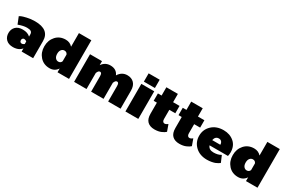

<svg xmlns="http://www.w3.org/2000/svg" viewBox="106 -1847 4458 3011"><g transform="rotate(30 2335.5 -341.5)"><path d="M287.5 -108.3Q312.5 -108.3 333.3 -126.7V-173.3Q312.5 -191.7 287.5 -191.7Q272.5 -191.7 261.2 -181.2Q250 -170.8 250 -150Q250 -129.2 261.2 -118.8Q272.5 -108.3 287.5 -108.3ZM195.8 -308.3Q284.2 -308.3 333.3 -260.8V-300Q333.3 -336.7 310.4 -351.7Q287.5 -366.7 237.5 -366.7Q175 -366.7 83.3 -333.3L33.3 -458.3Q44.2 -465 64.2 -474.6Q84.2 -484.2 152.5 -500.4Q220.8 -516.7 295.8 -516.7Q558.3 -516.7 558.3 -308.3V0H350V-58.3Q348.3 -55.8 345 -51.2Q341.7 -46.7 328.3 -35Q315 -23.3 299.2 -14.6Q283.3 -5.8 255.4 1.2Q227.5 8.3 195.8 8.3Q113.3 8.3 69.2 -35.8Q25 -80 25 -150Q25 -220 69.2 -264.2Q113.3 -308.3 195.8 -308.3Z M858.3 -508.3Q934.2 -508.3 983.3 -453.3V-700H1208.3V0H1000V-68.3Q949.2 8.3 858.3 8.3Q750 8.3 683.3 -65.8Q616.7 -140 616.7 -250Q616.7 -360 683.3 -434.2Q750 -508.3 858.3 -508.3ZM925 -150Q968.3 -150 983.3 -190V-310Q968.3 -350 925 -350Q893.3 -350 871.7 -323.8Q850 -297.5 850 -250Q850 -202.5 871.7 -176.2Q893.3 -150 925 -150Z M1300 0V-500H1516.7V-427.5Q1572.5 -508.3 1666.7 -508.3Q1778.3 -508.3 1817.5 -415.8Q1874.2 -508.3 1975 -508.3Q2050.8 -508.3 2096.2 -461.2Q2141.7 -414.2 2141.7 -325V0H1916.7V-275Q1916.7 -311.7 1908.3 -326.7Q1900 -341.7 1883.3 -341.7Q1865.8 -341.7 1855 -329.2Q1844.2 -316.7 1833.3 -290.8V0H1608.3V-275Q1608.3 -311.7 1600 -326.7Q1591.7 -341.7 1575 -341.7Q1557.5 -341.7 1546.7 -329.2Q1535.8 -316.7 1525 -290.8V0Z M2229.2 0V-500H2462.5V0ZM2245.8 -550V-700H2445.8V-550Z M2529.2 -366.7V-500H2595.8V-650H2804.2V-500H2920.8V-366.7H2812.5V-200Q2812.5 -170.8 2824.6 -156.2Q2836.7 -141.7 2854.2 -141.7Q2880.8 -141.7 2912.5 -166.7L2954.2 -50Q2932.5 -27.5 2882.1 -5.4Q2831.7 16.7 2762.5 16.7Q2679.2 16.7 2633.3 -28.3Q2587.5 -73.3 2587.5 -166.7V-366.7Z M2979.2 -366.7V-500H3045.8V-650H3254.2V-500H3370.8V-366.7H3262.5V-200Q3262.5 -170.8 3274.6 -156.2Q3286.7 -141.7 3304.2 -141.7Q3330.8 -141.7 3362.5 -166.7L3404.2 -50Q3382.5 -27.5 3332.1 -5.4Q3281.7 16.7 3212.5 16.7Q3129.2 16.7 3083.3 -28.3Q3037.5 -73.3 3037.5 -166.7V-366.7Z M3712.5 -516.7Q3826.7 -516.7 3902.9 -450.8Q3979.2 -385 3979.2 -266.7Q3979.2 -250 3977.1 -233.3Q3975 -216.7 3972.5 -208.3L3970.8 -200H3637.5Q3660.8 -133.3 3745.8 -133.3Q3826.7 -133.3 3879.2 -166.7L3929.2 -50Q3926.7 -47.5 3921.2 -42.9Q3915.8 -38.3 3896.2 -26.7Q3876.7 -15 3853.8 -6.2Q3830.8 2.5 3792.5 9.6Q3754.2 16.7 3712.5 16.7Q3581.7 16.7 3501.2 -60Q3420.8 -136.7 3420.8 -250Q3420.8 -363.3 3501.2 -440Q3581.7 -516.7 3712.5 -516.7ZM3632.5 -291.7H3779.2Q3779.2 -325 3761.7 -345.8Q3744.2 -366.7 3712.5 -366.7Q3647.5 -366.7 3632.5 -291.7Z M4270.8 -508.3Q4346.7 -508.3 4395.8 -453.3V-700H4620.8V0H4412.5V-68.3Q4361.7 8.3 4270.8 8.3Q4162.5 8.3 4095.8 -65.8Q4029.2 -140 4029.2 -250Q4029.2 -360 4095.8 -434.2Q4162.5 -508.3 4270.8 -508.3ZM4337.5 -150Q4380.8 -150 4395.8 -190V-310Q4380.8 -350 4337.5 -350Q4305.8 -350 4284.2 -323.8Q4262.5 -297.5 4262.5 -250Q4262.5 -202.5 4284.2 -176.2Q4305.8 -150 4337.5 -150Z"/></g></svg>

Font: BoonTook
Style: Regular
Weight: 400
Designer: Sungsit Sawaiwan
Foundry: FontUni
Version: Version 3.0